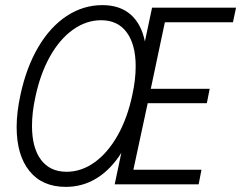

<svg xmlns="http://www.w3.org/2000/svg" viewBox="-20 -720 942 750"><path d="M624 -633 569 -373H799L788 -317H557L501 -57H767L756 0H428L454 -123Q413 -58 358 -24Q303 10 237 10Q145 10 95 -52Q45 -114 45 -224Q45 -281 60 -350Q83 -457 129.5 -536Q176 -615 240.5 -657.5Q305 -700 380 -700Q448 -700 490 -663.5Q532 -627 546 -558L574 -690H902L890 -633ZM497 -350Q510 -409 510 -461Q510 -546 475 -593.5Q440 -641 375 -641Q317 -641 265 -604Q213 -567 175 -499Q137 -431 118 -340Q105 -281 105 -228Q105 -143 140 -96Q175 -49 240 -49Q298 -49 349.5 -86Q401 -123 439.5 -191Q478 -259 497 -350Z"/></svg>

Font: Decalotype Light Italic
Style: Regular
Weight: 300
Italic angle: -12°
Designer: Alfredo Marco Pradil
Foundry: Alfredo Marco Pradil
Version: Version 1.0